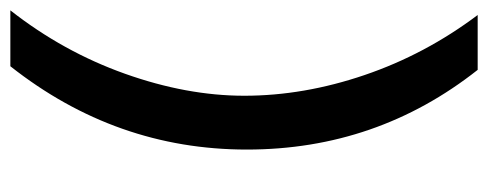

<svg xmlns="http://www.w3.org/2000/svg" viewBox="-319 -441 943 371"><g transform="rotate(90 152.5 -255.5)"><path d="M95 196H-13Q67 94 109.5 -25.5Q152 -145 152 -256Q152 -371 112 -488.5Q72 -606 -4 -707H102Q256 -512 256 -261Q256 -8 95 196Z"/></g></svg>

Font: Hind Siliguri Medium
Style: Regular
Weight: 500
Designer: Jyotish Sonowal
Foundry: Indian Type Foundry
Version: Version 1.001;PS 1.0;hotconv 1.0.86;makeotf.lib2.5.63406; tt